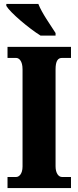

<svg xmlns="http://www.w3.org/2000/svg" viewBox="-20 -951 395 971"><path d="M185 -771H261V-784C237 -822 191 -886 174 -931H12V-921C33 -886 127 -807 185 -771ZM18 0H339V-56H293C277 -56 261 -74 261 -110V-600C261 -643 273 -658 293 -658H339V-714H18V-658H62C76 -658 94 -643 94 -601V-109C94 -71 76 -56 62 -56H18Z"/></svg>

Font: Noto Serif Myanmar ExtraCondensed Black
Style: Regular
Weight: 900
Width: 2
Designer: Ben Mitchell and the Monotype Design Team
Foundry: Monotype Imaging Inc.
Version: Version 2.106